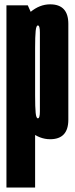

<svg xmlns="http://www.w3.org/2000/svg" viewBox="-20 -624 337 864"><path d="M9 220H138V-526.5L105 -600H9ZM205.5 2.5Q287.5 2.5 287.5 -85.2Q287.5 -173 287.5 -301Q287.5 -429 287.5 -516.8Q287.5 -604.5 205.5 -604.5Q158.5 -604.5 116.8 -569.8Q75 -535 75 -455.5L138 -408Q138 -460 140.5 -484.8Q143 -509.5 150.5 -509.5Q159.5 -509.5 159.5 -477.2Q159.5 -445 159.5 -301Q159.5 -154 159.5 -122.8Q159.5 -91.5 150.5 -91.5Q143 -91.5 140.5 -115.8Q138 -140 138 -195L75 -145Q75 -65.5 116.8 -31.5Q158.5 2.5 205.5 2.5Z"/></svg>

Font: Anybody UltraCondensed
Style: Bold
Weight: 700
Width: 1
Version: Version 1.113;gftools[0.9.25]